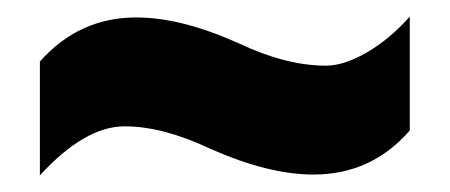

<svg xmlns="http://www.w3.org/2000/svg" viewBox="-20 -468 541 231"><path d="M130 -316Q82 -316 28 -257V-394Q75 -447 144 -447Q198 -447 267 -416Q324 -389 372 -389Q394 -389 421.5 -405Q449 -421 473 -448V-311Q427 -258 357 -258Q303 -258 233 -289Q176 -316 130 -316Z"/></svg>

Font: Noto Sans UI CondBlack
Style: Italic
Weight: 900
Width: 3
Italic angle: -12°
Designer: Monotype Design Team
Foundry: Monotype Imaging Inc.
Version: Version 1.001